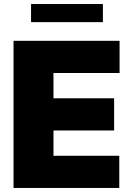

<svg xmlns="http://www.w3.org/2000/svg" viewBox="-20 -929 662 949"><path d="M46.9 0V-727.3H571V-568.2H244.3V-443.2H544V-284.1H244.3V-159.1H569.6V0ZM488.6 -909.1V-819.6H133.5V-909.1Z"/></svg>

Font: Inter UI Black
Style: Regular
Weight: 900
Designer: Rasmus Andersson
Foundry: rsms
Version: 3.2;8d6f07862